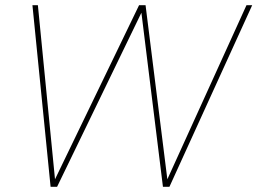

<svg xmlns="http://www.w3.org/2000/svg" viewBox="-20 -720 992 740"><path d="M175 0 105 -700H126L192 -29L516 -700H541L625 -29L930 -700H952L633 0H608L525 -671L200 0Z"/></svg>

Font: DM Sans 12pt Thin
Style: Italic
Weight: 250
Italic angle: -10°
Version: Version 4.004;gftools[0.9.30]